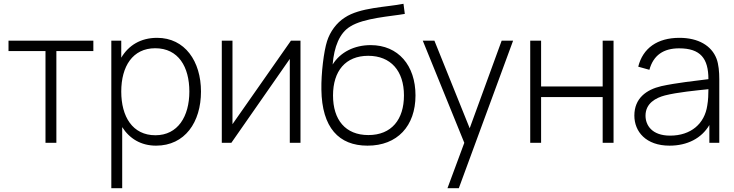

<svg xmlns="http://www.w3.org/2000/svg" viewBox="-20 -755 3882 1015"><path d="M278 0V-485H473.5V-540H25V-485H220.5V0Z M810.5 -555C723.5 -555 659.5 -515 621 -450V-540H568.5V240H626V-83C664.5 -22.5 725 15 805 15C957.5 15 1042.5 -109 1042.5 -271C1042.5 -431 957.5 -555 810.5 -555ZM801.5 -40C680.5 -40 621 -138.5 621 -271C621 -404.5 681.5 -500 800.5 -500C923.5 -500 981 -401 981 -271C981 -140 920.5 -40 801.5 -40Z M1518 -540 1209 -98.5V-540H1152.5V0H1203L1512 -443.5V0H1568.5V-540Z M1922.5 15C2080.5 15.5 2176.5 -89 2176.5 -250.5C2176.5 -409 2085.5 -516.5 1939.5 -516.5C1854 -516.5 1779.5 -480 1738.5 -414C1746 -507.5 1775 -580.5 1831 -614.5C1903 -660.5 2048 -668.5 2120 -681.5L2113 -735C2023.5 -717 1883 -716 1802.5 -662C1758.5 -634 1725 -587.5 1709 -537.5C1692 -485 1677.5 -367 1679 -282C1681.5 -79.5 1772 15 1922.5 15ZM1927.5 -41C1806 -41 1740.5 -121.5 1740.5 -250.5C1740.5 -380 1807 -460 1926.5 -460C2046 -460 2115.5 -380 2115.5 -250.5C2115.5 -124 2050.5 -41 1927.5 -41Z M2276.5 -540H2215L2434.5 0L2345.5 240H2405.5L2692.5 -540H2632L2463 -77Z M2840.5 0V-242H3166V0H3223.5V-540H3166V-298H2840.5V-540H2783V0Z M3768 -444.5C3741.5 -514 3671 -555 3572 -555C3455 -555 3378.5 -500.5 3354 -402.5L3413 -386C3434 -463 3487.5 -499.5 3570 -499.5C3683 -499.5 3725 -446 3725 -336.5C3661.5 -328.5 3554.5 -317 3475.5 -299.5C3397 -281 3333.5 -235.5 3333.5 -144C3333.5 -59 3395 15 3519.5 15C3613 15 3688.5 -23.5 3730 -94V0H3782.5V-336.5C3782.5 -375 3779 -415.5 3768 -444.5ZM3522.5 -38C3425.5 -38 3392.5 -94 3392.5 -143.5C3392.5 -209.5 3447.5 -238 3495 -250.5C3562 -267.5 3659 -276.5 3725 -283.5C3725 -259.5 3724 -224.5 3719 -197.5C3705 -101 3632.5 -38 3522.5 -38Z"/></svg>

Font: Hauora Light
Style: Regular
Weight: 300
Designer: Wayne Shih
Foundry: WCYS
Version: Version 1.001;hotconv 1.0.109;makeotfexe 2.5.65596